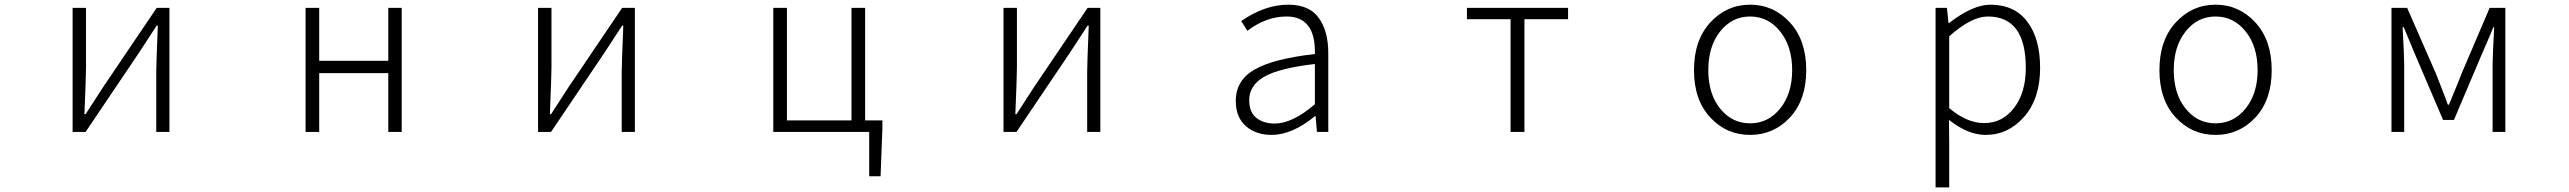

<svg xmlns="http://www.w3.org/2000/svg" viewBox="-20 -567 11040 825"><path d="M292 0V-533.2H349.6V-276.4Q349.6 -242.2 342.8 -76.2H347.7L422.9 -192.4L653.3 -533.2H708V0H651.4V-255.9Q651.4 -291 658.2 -457H653.3Q599.6 -374 578.1 -341.8L347.7 0Z M1293 0V-533.2H1351.6V-305.7H1648.4V-533.2H1706.1V0H1648.4V-252.9H1351.6V0Z M2292 0V-533.2H2349.6V-276.4Q2349.6 -242.2 2342.8 -76.2H2347.7L2422.9 -192.4L2653.3 -533.2H2708V0H2651.4V-255.9Q2651.4 -291 2658.2 -457H2653.3Q2599.6 -374 2578.1 -341.8L2347.7 0Z M3697.3 -49.8H3771.5V-14.6L3763.7 190.4H3714.8V0H3302.7V-533.2H3361.3V-49.8H3638.7V-533.2H3697.3Z M4292 0V-533.2H4349.6V-276.4Q4349.6 -242.2 4342.8 -76.2H4347.7L4422.9 -192.4L4653.3 -533.2H4708V0H4651.4V-255.9Q4651.4 -291 4658.2 -457H4653.3Q4599.6 -374 4578.1 -341.8L4347.7 0Z M5444.3 12.7Q5377 12.7 5333.5 -24.9Q5290 -62.5 5290 -133.8Q5290 -221.7 5370.6 -268.1Q5451.2 -314.5 5629.9 -335Q5633.8 -496.1 5507.8 -496.1Q5420.9 -496.1 5339.8 -434.6L5313.5 -476.6Q5415 -546.9 5515.6 -546.9Q5605.5 -546.9 5646.5 -490.2Q5687.5 -433.6 5687.5 -337.9V0H5638.7L5632.8 -68.4H5630.9Q5532.2 12.7 5444.3 12.7ZM5457 -36.1Q5533.2 -36.1 5629.9 -119.1V-292Q5476.6 -274.4 5412.1 -237.3Q5347.7 -200.2 5347.7 -136.7Q5347.7 -85 5378.4 -60.5Q5409.2 -36.1 5457 -36.1Z M6470.7 0V-484.4H6283.2V-533.2H6717.8V-484.4H6530.3V0Z M7258.8 -265.6Q7258.8 -394.5 7329.1 -470.7Q7399.4 -546.9 7500 -546.9Q7600.6 -546.9 7670.9 -470.7Q7741.2 -394.5 7741.2 -265.6Q7741.2 -137.7 7671.4 -62.5Q7601.6 12.7 7500 12.7Q7398.4 12.7 7328.6 -62.5Q7258.8 -137.7 7258.8 -265.6ZM7680.7 -265.6Q7680.7 -367.2 7629.4 -431.6Q7578.1 -496.1 7500 -496.1Q7421.9 -496.1 7371.1 -431.6Q7320.3 -367.2 7320.3 -265.6Q7320.3 -164.1 7371.1 -100.6Q7421.9 -37.1 7500 -37.1Q7578.1 -37.1 7629.4 -101.1Q7680.7 -165 7680.7 -265.6Z M8296.9 238.3V-533.2H8345.7L8352.5 -467.8H8354.5Q8457 -546.9 8532.2 -546.9Q8635.7 -546.9 8690.9 -474.1Q8746.1 -401.4 8746.1 -275.4Q8746.1 -143.6 8677.7 -65.4Q8609.4 12.7 8511.7 12.7Q8436.5 12.7 8354.5 -51.8L8355.5 45.9V238.3ZM8505.9 -38.1Q8584 -38.1 8634.3 -103.5Q8684.6 -168.9 8684.6 -275.4Q8684.6 -496.1 8521.5 -496.1Q8451.2 -496.1 8355.5 -411.1V-102.5Q8431.6 -38.1 8505.9 -38.1Z M9258.8 -265.6Q9258.8 -394.5 9329.1 -470.7Q9399.4 -546.9 9500 -546.9Q9600.6 -546.9 9670.9 -470.7Q9741.2 -394.5 9741.2 -265.6Q9741.2 -137.7 9671.4 -62.5Q9601.6 12.7 9500 12.7Q9398.4 12.7 9328.6 -62.5Q9258.8 -137.7 9258.8 -265.6ZM9680.7 -265.6Q9680.7 -367.2 9629.4 -431.6Q9578.1 -496.1 9500 -496.1Q9421.9 -496.1 9371.1 -431.6Q9320.3 -367.2 9320.3 -265.6Q9320.3 -164.1 9371.1 -100.6Q9421.9 -37.1 9500 -37.1Q9578.1 -37.1 9629.4 -101.1Q9680.7 -165 9680.7 -265.6Z M10255.9 0V-533.2H10323.2L10446.3 -252Q10453.1 -234.4 10471.2 -188.5Q10489.3 -142.6 10498 -117.2H10502.9Q10552.7 -237.3 10557.6 -252L10677.7 -533.2H10745.1V0H10690.4V-288.1Q10690.4 -327.1 10697.3 -450.2H10693.4Q10684.6 -426.8 10666 -384.3Q10647.5 -341.8 10644.5 -335L10524.4 -51.8H10477.5L10356.4 -335Q10314.5 -435.5 10308.6 -450.2H10303.7Q10310.5 -327.1 10310.5 -288.1V0Z"/></svg>

Font: GenEi Gothic M Light
Style: Regular
Weight: 300
Designer: o_tamon (Modified); [Source Han Sans]
Ryoko NISHIZUKA  (kana & ideographs); Paul D. Hunt (Latin, Greek & Cyrillic); Wenl
Version: Version 1.1a;Original Version 1.004